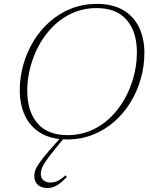

<svg xmlns="http://www.w3.org/2000/svg" viewBox="-20 -706 770 986"><path d="M120 -239Q120 -134.5 172 -73.2Q224 -12 328 -12Q382 -12 429.5 -29Q477 -46 516.2 -76.2Q555.5 -106.5 586.5 -147.2Q617.5 -188 639 -235.5Q660.5 -283 671.8 -334.5Q683 -386 683 -437.5Q683 -542 631 -603.2Q579 -664.5 475 -664.5Q421 -664.5 373.5 -647.5Q326 -630.5 286.8 -600.2Q247.5 -570 216.5 -529.2Q185.5 -488.5 164 -440.8Q142.5 -393 131.2 -341.8Q120 -290.5 120 -239ZM721.5 -434.5Q721.5 -366.5 703 -301.5Q684.5 -236.5 650 -180.2Q615.5 -124 566.8 -81.2Q518 -38.5 457.2 -14.2Q396.5 10 326 10Q243.5 10 189.2 -22.5Q135 -55 108.2 -112Q81.5 -169 81.5 -242Q81.5 -309.5 100 -374.8Q118.5 -440 153 -496.2Q187.5 -552.5 236.2 -595.2Q285 -638 345.8 -662Q406.5 -686 477 -686Q559.5 -686 613.8 -653.5Q668 -621 694.8 -564Q721.5 -507 721.5 -434.5ZM189.5 187Q189.5 209 203.8 220.2Q218 231.5 238 231.5Q257 231.5 274.5 223.8Q292 216 317 194L322.5 203.5Q292 235 270 247.2Q248 259.5 224.5 259.5Q191 259.5 173.5 242.5Q156 225.5 156 198Q156 183.5 161.5 167.8Q167 152 183.2 129Q199.5 106 230.5 70L293 -1L312 -1.5L259.5 63.5Q230.5 99 215.5 121.2Q200.5 143.5 195 158Q189.5 172.5 189.5 187Z"/></svg>

Font: Newsreader 16pt 16pt ExtraLight
Style: Italic
Weight: 250
Italic angle: -17°
Version: Version 1.003